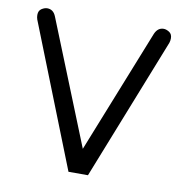

<svg xmlns="http://www.w3.org/2000/svg" viewBox="-74 -707 744 777"><g transform="rotate(10 298.0 -318.5)"><path d="M501 -609.4 298.8 -101.6 94.7 -609.4C87.6 -627.6 75.5 -636.7 58.6 -636.7C51.4 -636.7 43.8 -634.1 35.6 -628.9C27.5 -623.7 23.4 -615.2 23.4 -603.5C23.4 -597 24.4 -590.8 26.4 -585L257.8 0H337.9L569.3 -585C571.3 -590.8 572.3 -597 572.3 -603.5C572.3 -615.2 568.2 -623.7 560.1 -628.9C551.9 -634.1 544.3 -636.7 537.1 -636.7C520.8 -636.7 508.8 -627.6 501 -609.4Z"/></g></svg>

Font: Jura
Style: DemiBold
Weight: 600
Version: Version 2.5.1